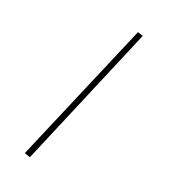

<svg xmlns="http://www.w3.org/2000/svg" viewBox="-82 -387 600 644"><g transform="rotate(15 218.5 -64.5)"><path d="M319.8 -314 338.4 -305.7 78.1 185.1 58.1 176.3Z"/></g></svg>

Font: Vazirmatn FD Thin
Style: Regular
Weight: 100
Designer: Saber Rastikerdar
Foundry: Saber Rastikerdar
Version: Version 33.003